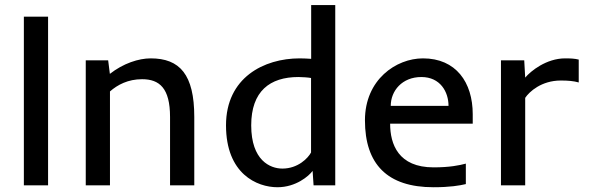

<svg xmlns="http://www.w3.org/2000/svg" viewBox="-20 -747 2373 774"><path d="M173.8 -679.7H76.2V0H173.8Z M763.2 0V-275.4C763.2 -446.8 704.6 -511.7 587.4 -511.7C539.1 -511.7 477.1 -491.7 422.9 -449.2L416 -503.9H325.7V0H423.3V-378.4C454.1 -405.3 496.1 -427.7 552.7 -427.7C623 -427.7 665.5 -391.6 665.5 -275.4V0Z M1234.4 -509.8C1220.2 -510.7 1205.6 -511.7 1188 -511.7C1043.9 -511.7 891.1 -434.1 891.1 -241.7C891.1 -45.9 1016.1 7.8 1098.6 7.8C1172.4 7.8 1225.1 -37.1 1240.2 -58.1L1244.1 0H1331.5V-726.6H1234.4ZM1118.2 -67.4C1069.3 -67.4 992.7 -100.1 992.7 -241.7C992.7 -379.4 1067.9 -436.5 1183.1 -436.5C1198.7 -436.5 1224.1 -434.6 1233.9 -432.6V-132.3C1221.7 -109.4 1181.2 -67.4 1118.2 -67.4Z M1727.5 7.8C1793.9 7.8 1833 1 1857.9 -4.9V-87.4C1832.5 -80.6 1793 -72.3 1728 -72.3C1585.9 -72.3 1552.7 -165.5 1552.7 -248.5H1885.7V-286.6C1885.7 -415.5 1817.9 -511.7 1685.1 -511.7C1577.1 -511.7 1451.2 -426.3 1451.2 -262.2C1451.2 -85.4 1541 7.8 1727.5 7.8ZM1678.7 -436.5C1754.9 -436.5 1788.1 -376.5 1788.1 -320.3H1555.2C1555.2 -380.4 1600.6 -436.5 1678.7 -436.5Z M2240.7 -422.4C2270 -422.4 2293 -420.4 2313 -414.6V-506.8C2295.9 -511.2 2277.8 -511.7 2258.3 -511.7C2182.1 -511.7 2118.7 -460 2097.2 -434.1L2093.3 -503.9H1999.5V0H2097.2V-352.5C2113.3 -377 2162.6 -422.4 2240.7 -422.4Z"/></svg>

Font: Inder
Style: Regular
Weight: 400
Designer: Irina Smirnova
Foundry: Irina Smirnova
Version: Version 1.001